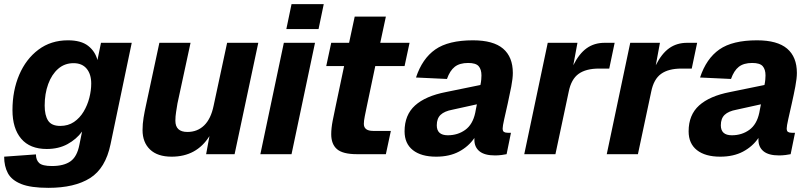

<svg xmlns="http://www.w3.org/2000/svg" viewBox="-24 -742 3901 924"><path d="M209 162Q124 162 78 143.5Q32 125 14 91.5Q-4 58 -4 12L149 1Q149 28 164.5 42.5Q180 57 226 57Q283 57 315 34.5Q347 12 358 -45L371 -109Q344 -72 301 -48.5Q258 -25 201 -25Q120 -25 78 -74.5Q36 -124 36 -212Q36 -306 68.5 -382Q101 -458 161 -503Q221 -548 303 -548Q366 -548 400 -521.5Q434 -495 445 -453L462 -536H610L508 -48Q484 68 409.5 115Q335 162 209 162ZM266 -136Q304 -136 332 -155Q360 -174 378.5 -205Q397 -236 406 -271.5Q415 -307 415 -340Q415 -385 393 -411.5Q371 -438 330 -438Q287 -438 256 -411Q225 -384 208 -337.5Q191 -291 191 -234Q191 -187 207.5 -161.5Q224 -136 266 -136Z M802 12Q734 12 698 -22.5Q662 -57 662 -116Q662 -146 667 -176Q672 -206 678 -233L743 -536H893L830 -244Q827 -225 823.5 -203.5Q820 -182 820 -161Q820 -107 878 -107Q926 -107 958.5 -138.5Q991 -170 1004 -233L1069 -536H1219L1105 0H968L984 -87Q922 12 802 12Z M1229 0 1342 -536H1492L1379 0ZM1354 -602 1379 -722H1534L1509 -602Z M1694 0Q1626 0 1598 -24Q1570 -48 1570 -96Q1570 -125 1577 -161Q1584 -197 1592 -234L1632 -424H1546L1570 -536H1656L1683 -662H1833L1806 -536H1947L1923 -424H1782L1741 -229Q1736 -205 1731.5 -182.5Q1727 -160 1727 -146Q1727 -112 1772 -112H1857L1833 0Z M2259 -69Q2259 -74 2259 -78Q2231 -37 2185 -12.5Q2139 12 2075 12Q2003 12 1963 -19.5Q1923 -51 1923 -110Q1923 -189 1973.5 -234.5Q2024 -280 2122 -299L2288 -333Q2291 -347 2292 -359Q2293 -371 2293 -379Q2293 -408 2279.5 -423.5Q2266 -439 2229 -439Q2188 -439 2164.5 -420.5Q2141 -402 2127 -362L1978 -369Q2008 -460 2071 -504Q2134 -548 2252 -548Q2350 -548 2397 -508Q2444 -468 2444 -391Q2444 -365 2436.5 -325.5Q2429 -286 2419.5 -244Q2410 -202 2402.5 -168.5Q2395 -135 2395 -124Q2395 -111 2401.5 -107Q2408 -103 2420 -103H2435L2414 0Q2406 2 2389.5 4Q2373 6 2358 6Q2308 6 2283.5 -14Q2259 -34 2259 -69ZM2078 -139Q2078 -91 2131 -91Q2179 -91 2215 -117Q2251 -143 2263 -199Q2264 -207 2266.5 -217.5Q2269 -228 2271 -240L2153 -214Q2115 -207 2096.5 -189.5Q2078 -172 2078 -139Z M2499 0 2612 -536H2755L2735 -428Q2763 -484 2799.5 -510Q2836 -536 2886 -536H2934L2908 -412H2859Q2796 -412 2760.5 -386.5Q2725 -361 2713 -301L2649 0Z M2896 0 3009 -536H3152L3132 -428Q3160 -484 3196.5 -510Q3233 -536 3283 -536H3331L3305 -412H3256Q3193 -412 3157.5 -386.5Q3122 -361 3110 -301L3046 0Z M3626 -69Q3626 -74 3626 -78Q3598 -37 3552 -12.5Q3506 12 3442 12Q3370 12 3330 -19.5Q3290 -51 3290 -110Q3290 -189 3340.5 -234.5Q3391 -280 3489 -299L3655 -333Q3658 -347 3659 -359Q3660 -371 3660 -379Q3660 -408 3646.5 -423.5Q3633 -439 3596 -439Q3555 -439 3531.5 -420.5Q3508 -402 3494 -362L3345 -369Q3375 -460 3438 -504Q3501 -548 3619 -548Q3717 -548 3764 -508Q3811 -468 3811 -391Q3811 -365 3803.5 -325.5Q3796 -286 3786.5 -244Q3777 -202 3769.5 -168.5Q3762 -135 3762 -124Q3762 -111 3768.5 -107Q3775 -103 3787 -103H3802L3781 0Q3773 2 3756.5 4Q3740 6 3725 6Q3675 6 3650.5 -14Q3626 -34 3626 -69ZM3445 -139Q3445 -91 3498 -91Q3546 -91 3582 -117Q3618 -143 3630 -199Q3631 -207 3633.5 -217.5Q3636 -228 3638 -240L3520 -214Q3482 -207 3463.5 -189.5Q3445 -172 3445 -139Z"/></svg>

Font: Geist
Style: Bold Italic
Weight: 700
Italic angle: -12°
Designer: Basement.studio, Andrés Briganti, Mateo Zaragoza
Foundry: Basement.studio, Vercel, Andrés Briganti, Guido Ferreyra, Mateo Zaragoza
Version: Version 1.500; ttfautohint (v1.8.4.7-5d5b)